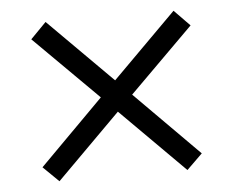

<svg xmlns="http://www.w3.org/2000/svg" viewBox="-41 -566 682 562"><g transform="rotate(-5 300.0 -285.0)"><path d="M112 -51 66 -96 254 -285 66 -472 112 -519 300 -331 488 -519 534 -472 346 -285 534 -96 488 -51 300 -239Z"/></g></svg>

Font: Nunito Sans 8pt
Style: Regular
Weight: 400
Version: Version 3.101;gftools[0.9.27]